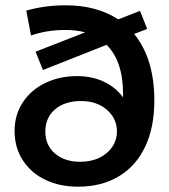

<svg xmlns="http://www.w3.org/2000/svg" viewBox="-20 -695 636 724"><path d="M562 -316Q562 -215 527.5 -142Q493 -69 428 -30Q363 9 274 9Q206 9 152 -16.5Q98 -42 66.5 -90Q35 -138 35 -201Q35 -262 66 -309Q97 -356 150.5 -382Q204 -408 270 -408Q327 -408 371.5 -387Q416 -366 444 -328V-341Q444 -464 382 -526L142 -431L114 -500L301 -573Q268 -582 226 -582Q156 -582 97 -561L79 -655Q149 -675 228 -675Q344 -675 426 -622L508 -654L535 -586L486 -567Q562 -473 562 -316ZM421 -199Q421 -248 383 -281Q345 -314 286 -314Q224 -314 187.5 -282.5Q151 -251 151 -199Q151 -147 187.5 -116Q224 -85 282 -85Q324 -85 355.5 -100.5Q387 -116 404 -142Q421 -168 421 -199Z"/></svg>

Font: Montserrat Ace
Style: Bold
Weight: 600
Designer: Julieta Ulanovsky
Foundry: Julieta Ulanovsky
Version: Version 1